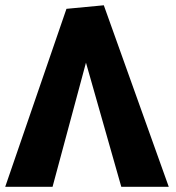

<svg xmlns="http://www.w3.org/2000/svg" viewBox="-20 -715 672 735"><path d="M444.3 0 309.1 -475.1 181.2 0H0L234.4 -681.2L377.4 -694.8L626 0Z"/></svg>

Font: DimaExpo
Style: Bold
Weight: 700
Width: 6
Designer: R.Balvardi
Foundry: Dima Software Group
Version: Version 1.00;June 11, 2019;FontCreator 11.5.0.2427 64-bit